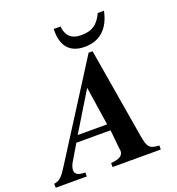

<svg xmlns="http://www.w3.org/2000/svg" viewBox="-223 -1010 1045 1134"><g transform="rotate(-20 299.5 -442.5)"><path d="M519 -885C488 -819 450 -795 384 -795C320 -795 290 -828 285 -885H242V-872C242 -777 287 -723 380 -723C477 -723 537 -782 558 -885ZM161 -248 309 -491 346 -248ZM290 0H593V-25C530 -29 521 -41 507 -123L413 -683H388L18 -101C-13 -52 -31 -29 -68 -25L-67 0H128V-25C80 -25 64 -38 64 -62C64 -77 70 -94 81 -112L138 -208H353L365 -89C366 -83 367 -79 367 -74C367 -44 343 -29 290 -25Z"/></g></svg>

Font: XITS
Style: Bold Italic
Weight: 700
Italic angle: -16.33°
Designer: MicroPress Inc., with final additions and corrections provided by Coen Hoffman, Elsevier (retired)
Version: Version 1.302